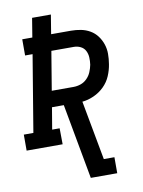

<svg xmlns="http://www.w3.org/2000/svg" viewBox="-108 -804 809 1087"><g transform="rotate(-10 296.5 -260.0)"><path d="M324 215 245 -217H177L156 -92H199L200 0H-7V-92H48L121 -532H78V-625H136L154 -735H262L244 -625H358Q387 -625 415 -619.5Q443 -614 467 -600Q491 -586 507.5 -564Q524 -542 533 -515.5Q542 -489 542 -460Q542 -431 537 -401Q532 -368 518 -335Q504 -302 478 -276.5Q452 -251 418.5 -236Q385 -221 352 -218L415 123H476V215ZM192 -309H317Q338 -309 358.5 -316Q379 -323 395 -339Q411 -355 419.5 -375.5Q428 -396 432 -416Q435 -437 434 -458Q433 -479 424 -496.5Q415 -514 397 -523Q379 -532 358 -532H229Z"/></g></svg>

Font: Iosevka Etoile Semibold
Style: Italic
Weight: 600
Italic angle: -9°
Designer: Belleve Invis
Foundry: Belleve Invis
Version: Version 22.1.2; ttfautohint (v1.8.4)